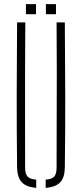

<svg xmlns="http://www.w3.org/2000/svg" viewBox="-20 -909 398 933"><path d="M63 -95Q61 -274.5 61.2 -447.8Q61.5 -621 63 -800H103Q102 -680.5 101.8 -564Q101.5 -447.5 101.8 -331Q102 -214.5 102 -95Q102 -64.5 113.5 -51.5Q125 -38.5 156 -36V4Q107.5 0 85.8 -23.5Q64 -47 63 -95ZM202 4V-36Q233 -38.5 244 -51.5Q255 -64.5 255 -95Q255 -214.5 255.5 -331Q256 -447.5 256 -564Q256 -680.5 255 -800H295Q296.5 -621 297 -447.8Q297.5 -274.5 295 -95Q294.5 -47 272.8 -23.5Q251 0 202 4ZM203 -840V-889H252V-840ZM106 -840V-889H155V-840Z"/></svg>

Font: Big Shoulders Stencil Text SC Thin
Style: Regular
Weight: 100
Designer: Patric King
Foundry: XO Type Co
Version: Version 2.001